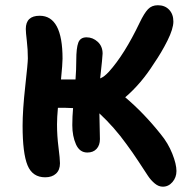

<svg xmlns="http://www.w3.org/2000/svg" viewBox="-20 -722 707 730"><path d="M151.9 -47.9Q103.5 -47.9 84.7 -93.5Q65.9 -139.2 65.9 -244.1Q65.9 -303.2 75.9 -393.1Q85.9 -482.9 85.9 -500Q85.9 -533.7 82 -566.4Q78.1 -599.1 78.1 -611.8Q78.1 -662.1 130.9 -662.1Q217.8 -662.1 217.8 -499Q217.8 -479.5 211.9 -419.9H267.1Q270 -456.1 270 -493.2Q270 -539.1 277.6 -559.6Q285.2 -580.1 309.1 -580.1Q333 -580.1 351.6 -563Q370.1 -545.9 370.1 -518.1Q370.1 -507.3 360.8 -423.8Q376 -429.7 394 -449.2Q453.1 -514.6 511.2 -636.2Q528.3 -671.9 542.7 -687Q557.1 -702.1 580.1 -702.1Q606.9 -702.1 623 -685.1Q639.2 -668 639.2 -640.1Q639.2 -612.8 616.7 -567.6Q594.2 -522.5 564.9 -480Q517.1 -404.3 456.1 -352.1Q527.3 -292 591.8 -210.9Q619.1 -177.7 635 -137.9Q650.9 -98.1 650.9 -71.8Q650.9 -47.4 635.7 -29.8Q620.6 -12.2 599.1 -12.2Q583 -12.2 568.4 -24.4Q553.7 -36.6 542.7 -53.2Q531.7 -69.8 507.6 -106.7Q483.4 -143.6 460.9 -173.8Q415 -237.8 357.9 -291Q359.9 -218.8 359.9 -192.9Q359.9 -169.9 347.2 -156Q334.5 -142.1 312 -142.1Q282.7 -142.1 268.8 -173.3Q254.9 -204.6 254.9 -246.1Q254.9 -278.3 257.8 -311Q218.3 -313 200.2 -312Q196.8 -275.4 196.8 -249Q196.8 -205.6 202.4 -161.9Q208 -118.2 208 -101.1Q208 -75.7 192.9 -61.8Q177.7 -47.9 151.9 -47.9Z"/></svg>

Font: Shantell Sans Irregular Bouncy
Style: Regular
Weight: 600
Designer: Stephen Nixon, Anya Danilova, Shantell Martin
Foundry: Arrow Type
Version: Version 1.006;[9816181b4]